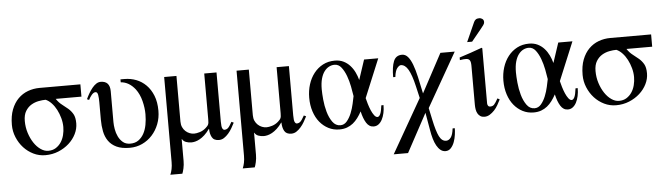

<svg xmlns="http://www.w3.org/2000/svg" viewBox="-52 -875 4534 1308"><g transform="rotate(-5 2215.5 -221.0)"><path d="M333 -366Q351 -339 372.5 -323Q394 -307 413 -290.5Q432 -274 445 -251.5Q458 -229 458 -188Q458 -151 440.5 -115.5Q423 -80 392 -52Q361 -24 319.5 -7Q278 10 230 10Q187 10 149 -8.5Q111 -27 82.5 -58Q54 -89 37 -130Q20 -171 20 -215Q20 -276 37 -320Q54 -364 83 -393Q112 -422 150 -436Q188 -450 230 -450H509V-366ZM368 -171Q368 -201 359.5 -232Q351 -263 337 -290Q323 -317 304 -337Q285 -357 264 -366Q242 -366 215.5 -361Q189 -356 165.5 -342Q142 -328 126 -302Q110 -276 110 -234Q110 -191 122.5 -152Q135 -113 155 -83Q175 -53 200.5 -35.5Q226 -18 252 -18Q282 -18 303.5 -31.5Q325 -45 339.5 -66.5Q354 -88 361 -115.5Q368 -143 368 -171Z M811 -460Q853 -460 891 -445.5Q929 -431 958.5 -401.5Q988 -372 1005.5 -328Q1023 -284 1023 -225Q1023 -176 1006.5 -133.5Q990 -91 961 -59Q932 -27 892.5 -8.5Q853 10 807 10Q752 10 717 -6.5Q682 -23 662 -51.5Q642 -80 634.5 -118Q627 -156 627 -198V-318Q627 -347 623.5 -367.5Q620 -388 607 -388Q599 -388 592 -383Q585 -378 579 -370.5Q573 -363 567.5 -354.5Q562 -346 559 -339L545 -345Q554 -365 565.5 -384.5Q577 -404 590 -420Q603 -436 617.5 -445.5Q632 -455 648 -455Q711 -455 711 -385V-174Q711 -153 715.5 -126Q720 -99 731.5 -75Q743 -51 762.5 -34.5Q782 -18 813 -18Q846 -18 868.5 -34Q891 -50 905.5 -76Q920 -102 926.5 -136.5Q933 -171 933 -209Q933 -252 921 -299.5Q909 -347 883 -382Q841 -436 784 -440V-460Z M1527 -99Q1518 -81 1507 -62Q1496 -43 1482 -27Q1468 -11 1452 -0.5Q1436 10 1417 10Q1382 10 1369 -14Q1356 -38 1356 -71H1354Q1337 -47 1319.5 -31Q1302 -15 1285.5 -6Q1269 3 1254.5 6.5Q1240 10 1229 10Q1209 10 1191.5 3.5Q1174 -3 1166 -18H1164V131Q1164 158 1158.5 182Q1153 206 1148 217H1066Q1073 201 1077.5 179.5Q1082 158 1082 132V-450H1166V-138Q1166 -116 1173.5 -99.5Q1181 -83 1193.5 -71.5Q1206 -60 1221.5 -54Q1237 -48 1252 -48Q1268 -48 1291 -55Q1314 -62 1333 -79Q1339 -85 1343.5 -89.5Q1348 -94 1351 -100Q1354 -106 1355 -114.5Q1356 -123 1356 -136V-450H1440V-113Q1440 -78 1446 -67Q1452 -56 1460 -56Q1474 -56 1484.5 -65.5Q1495 -75 1512 -106Z M2022 -99Q2013 -81 2002 -62Q1991 -43 1977 -27Q1963 -11 1947 -0.5Q1931 10 1912 10Q1877 10 1864 -14Q1851 -38 1851 -71H1849Q1832 -47 1814.5 -31Q1797 -15 1780.5 -6Q1764 3 1749.5 6.5Q1735 10 1724 10Q1704 10 1686.5 3.5Q1669 -3 1661 -18H1659V131Q1659 158 1653.5 182Q1648 206 1643 217H1561Q1568 201 1572.5 179.5Q1577 158 1577 132V-450H1661V-138Q1661 -116 1668.5 -99.5Q1676 -83 1688.5 -71.5Q1701 -60 1716.5 -54Q1732 -48 1747 -48Q1763 -48 1786 -55Q1809 -62 1828 -79Q1834 -85 1838.5 -89.5Q1843 -94 1846 -100Q1849 -106 1850 -114.5Q1851 -123 1851 -136V-450H1935V-113Q1935 -78 1941 -67Q1947 -56 1955 -56Q1969 -56 1979.5 -65.5Q1990 -75 2007 -106Z M2554 -129Q2554 -100 2548.5 -75Q2543 -50 2533 -31Q2523 -12 2508.5 -1Q2494 10 2475 10Q2444 10 2425 -20.5Q2406 -51 2395 -100Q2382 -76 2367 -56Q2352 -36 2334 -21.5Q2316 -7 2293 1.5Q2270 10 2241 10Q2200 10 2166 -7.5Q2132 -25 2107 -55.5Q2082 -86 2068 -129Q2054 -172 2054 -223Q2054 -271 2067.5 -314Q2081 -357 2106.5 -389.5Q2132 -422 2168 -441Q2204 -460 2250 -460Q2283 -460 2308.5 -447.5Q2334 -435 2353 -414Q2372 -393 2384.5 -367Q2397 -341 2404 -314L2449 -450H2546L2437 -187Q2441 -170 2448 -146.5Q2455 -123 2464 -102Q2473 -81 2484 -66.5Q2495 -52 2506 -52Q2517 -52 2525.5 -69Q2534 -86 2539 -129ZM2356 -208Q2352 -236 2344.5 -274.5Q2337 -313 2324 -348Q2311 -383 2292 -407.5Q2273 -432 2245 -432Q2226 -432 2208 -423Q2190 -414 2175.5 -395Q2161 -376 2152.5 -346Q2144 -316 2144 -273Q2144 -245 2148 -202Q2152 -159 2163.5 -118Q2175 -77 2196 -47.5Q2217 -18 2250 -18Q2276 -18 2294.5 -40Q2313 -62 2325.5 -93Q2338 -124 2345 -156Q2352 -188 2356 -208Z M2859 -82 2876 -2Q2893 79 2911 114.5Q2929 150 2958 150Q2976 150 2990 132Q3004 114 3009 70H3024Q3024 89 3020.5 114.5Q3017 140 3008.5 163.5Q3000 187 2985 203.5Q2970 220 2948 220Q2929 220 2914 208Q2899 196 2887.5 175.5Q2876 155 2868 127.5Q2860 100 2855 69L2834 -52L2692 211H2594L2804 -156L2785 -238Q2767 -316 2745.5 -353Q2724 -390 2695 -390Q2684 -390 2670 -373Q2656 -356 2651 -313H2636Q2636 -383 2651.5 -421.5Q2667 -460 2709 -460Q2732 -460 2749 -440.5Q2766 -421 2779.5 -385.5Q2793 -350 2804.5 -299Q2816 -248 2829 -185L2971 -450H3069Z M3218 -639Q3223 -650 3231.5 -656Q3240 -662 3256 -662Q3266 -662 3276 -655Q3286 -648 3286 -633Q3286 -624 3278.5 -613Q3271 -602 3259 -588L3193 -507H3159ZM3346 -99Q3337 -81 3326 -61.5Q3315 -42 3300.5 -26.5Q3286 -11 3269 -0.5Q3252 10 3233 10Q3216 10 3204.5 2.5Q3193 -5 3186 -17.5Q3179 -30 3176.5 -46Q3174 -62 3174 -78V-344Q3174 -372 3166 -382.5Q3158 -393 3141 -393Q3134 -393 3123.5 -392.5Q3113 -392 3099 -389V-407Q3138 -419 3176.5 -432.5Q3215 -446 3254 -460L3258 -456V-79Q3258 -71 3262.5 -63.5Q3267 -56 3278 -56Q3294 -56 3304 -66Q3314 -76 3331 -107Z M3882 -129Q3882 -100 3876.5 -75Q3871 -50 3861 -31Q3851 -12 3836.5 -1Q3822 10 3803 10Q3772 10 3753 -20.5Q3734 -51 3723 -100Q3710 -76 3695 -56Q3680 -36 3662 -21.5Q3644 -7 3621 1.5Q3598 10 3569 10Q3528 10 3494 -7.5Q3460 -25 3435 -55.5Q3410 -86 3396 -129Q3382 -172 3382 -223Q3382 -271 3395.5 -314Q3409 -357 3434.5 -389.5Q3460 -422 3496 -441Q3532 -460 3578 -460Q3611 -460 3636.5 -447.5Q3662 -435 3681 -414Q3700 -393 3712.5 -367Q3725 -341 3732 -314L3777 -450H3874L3765 -187Q3769 -170 3776 -146.5Q3783 -123 3792 -102Q3801 -81 3812 -66.5Q3823 -52 3834 -52Q3845 -52 3853.5 -69Q3862 -86 3867 -129ZM3684 -208Q3680 -236 3672.5 -274.5Q3665 -313 3652 -348Q3639 -383 3620 -407.5Q3601 -432 3573 -432Q3554 -432 3536 -423Q3518 -414 3503.5 -395Q3489 -376 3480.5 -346Q3472 -316 3472 -273Q3472 -245 3476 -202Q3480 -159 3491.5 -118Q3503 -77 3524 -47.5Q3545 -18 3578 -18Q3604 -18 3622.5 -40Q3641 -62 3653.5 -93Q3666 -124 3673 -156Q3680 -188 3684 -208Z M4236 -366Q4254 -339 4275.5 -323Q4297 -307 4316 -290.5Q4335 -274 4348 -251.5Q4361 -229 4361 -188Q4361 -151 4343.5 -115.5Q4326 -80 4295 -52Q4264 -24 4222.5 -7Q4181 10 4133 10Q4090 10 4052 -8.5Q4014 -27 3985.5 -58Q3957 -89 3940 -130Q3923 -171 3923 -215Q3923 -276 3940 -320Q3957 -364 3986 -393Q4015 -422 4053 -436Q4091 -450 4133 -450H4412V-366ZM4271 -171Q4271 -201 4262.5 -232Q4254 -263 4240 -290Q4226 -317 4207 -337Q4188 -357 4167 -366Q4145 -366 4118.5 -361Q4092 -356 4068.5 -342Q4045 -328 4029 -302Q4013 -276 4013 -234Q4013 -191 4025.5 -152Q4038 -113 4058 -83Q4078 -53 4103.5 -35.5Q4129 -18 4155 -18Q4185 -18 4206.5 -31.5Q4228 -45 4242.5 -66.5Q4257 -88 4264 -115.5Q4271 -143 4271 -171Z"/></g></svg>

Font: STIXGeneralUnicodeRegular
Style: Regular
Weight: 400
Designer: MicroPress Inc., with final additions and corrections provided by Coen Hoffman, Elsevier (retired)
Version: Version 1.1.0